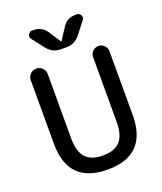

<svg xmlns="http://www.w3.org/2000/svg" viewBox="-171 -1070 1007 1190"><g transform="rotate(-20 332.0 -475.0)"><path d="M72 -255V-674Q72 -697 88.5 -713.5Q105 -730 128 -730Q151 -730 167.5 -713.5Q184 -697 184 -674V-250Q184 -162 220.5 -122Q257 -82 334 -82Q411 -82 447.5 -122Q484 -162 484 -250V-676Q484 -698 500 -714Q516 -730 538 -730Q560 -730 576 -714Q592 -698 592 -676V-255Q592 10 332 10Q72 10 72 -255ZM471 -960H480Q497 -960 505 -944Q513 -928 503 -915L441 -835Q406 -790 350 -790H314Q258 -790 223 -835L161 -915Q151 -928 159 -944Q167 -960 184 -960H193Q250 -960 280 -913L330 -836Q330 -835 332 -835Q334 -835 334 -836L384 -913Q414 -960 471 -960Z"/></g></svg>

Font: Rounded Mplus 1c Medium
Style: Regular
Weight: 500
Version: Version 1.059.20150529